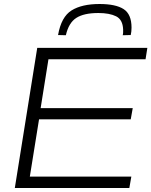

<svg xmlns="http://www.w3.org/2000/svg" viewBox="-20 -939 756 959"><path d="M54 0 166 -700H716L707 -643H222L183 -399H643L633 -343H175L129 -57H636L626 0ZM477 -919Q558 -919 597.5 -893.5Q637 -868 637 -801Q637 -781 633 -764L593 -763Q595 -771 595 -778Q595 -785 595 -792Q593 -841 560 -857.5Q527 -874 471 -874Q399 -874 361 -849.5Q323 -825 309 -763L270 -764Q286 -855 337.5 -887Q389 -919 477 -919Z"/></svg>

Font: Georama Expanded Light
Style: Italic
Weight: 300
Width: 7
Italic angle: -9°
Designer: Jean-Baptiste Levee
Foundry: Production Type
Version: Version 1.000